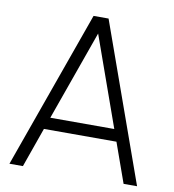

<svg xmlns="http://www.w3.org/2000/svg" viewBox="-81 -792 784 863"><g transform="rotate(10 311.0 -360.0)"><path d="M345 -720H276.5L19.5 0H81L145 -181H476L540.5 0H602ZM164.5 -235.5 310.5 -645.5 456.5 -235.5Z"/></g></svg>

Font: Vela Sans Light
Style: Regular
Weight: 300
Designer: Principal design: Mikhail Sharanda - project Manrope.
Design modification: Ravid Balaliev
Foundry: Mikhail Sharanda
Version: Version 1.001